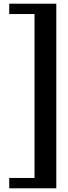

<svg xmlns="http://www.w3.org/2000/svg" viewBox="-20 -820 371 1040"><path d="M285 200V-800H30V-744H167V144H30V200Z"/></svg>

Font: Big Shoulders Text
Style: Bold
Weight: 700
Designer: Patric King
Foundry: XO Type Co
Version: Version 1.000; ttfautohint (v1.8.2)